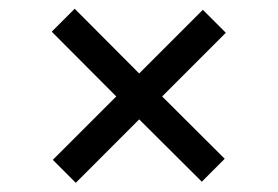

<svg xmlns="http://www.w3.org/2000/svg" viewBox="-20 -570 626 433"><path d="M96.7 -498.5 148.4 -550.3 293.9 -404.3 437.5 -547.9 489.3 -496.1 345.7 -352.5 486.8 -211.9 435.1 -160.2 293.9 -300.8 150.9 -157.7 99.1 -209.5 242.2 -352.5Z"/></svg>

Font: Andika LitF DSA DSG
Style: Regular
Weight: 400
Designer: Victor Gaultney, Annie Olsen, Julie Remington, Don Collingsworth, Eric Hays, Becca Hirsbrunner
Foundry: SIL International
Version: Version 6.200 ; LitF DSA DSG; ttfautohint (v1.8.3.10-c5d8)